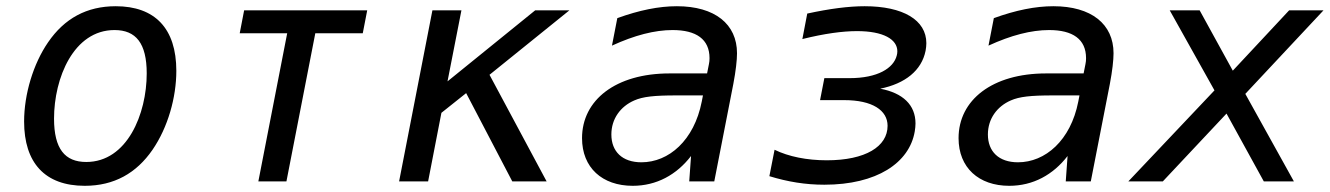

<svg xmlns="http://www.w3.org/2000/svg" viewBox="-20 -580 4254 614"><path d="M251 14.2C344.7 14.2 416 -25.9 467.8 -101.1C517.1 -172.9 543.9 -268.6 543.9 -353.5C543.9 -489.3 475.1 -560.1 350.1 -560.1C257.3 -560.1 186 -521 133.8 -444.8C86.4 -376 57.1 -278.8 57.1 -191.4C57.1 -59.6 123.5 14.2 251 14.2ZM255.9 -62C187.5 -62 152.8 -104 152.8 -200.7C152.8 -330.1 215.3 -483.9 346.2 -483.9C414.6 -483.9 449.2 -441.9 449.2 -345.2C449.2 -215.8 386.7 -62 255.9 -62Z M806.2 0H896L988.3 -473.6H1140.1L1154.3 -546.9H760.7L746.6 -473.6H898.4Z M1256.3 0H1349.1L1391.6 -219.2L1470.7 -282.2L1618.2 0H1728L1545.4 -340.8L1800.8 -546.9H1691.4L1411.1 -319.8L1455.6 -546.9H1362.8Z M2003.4 14.2C2079.6 14.2 2143.6 -21 2189.9 -81.1L2184.1 0H2264.2L2325.2 -312C2333 -353 2336.9 -387.7 2336.9 -409.7C2336.9 -502.9 2266.1 -560.1 2144.5 -560.1C2086.9 -560.1 2024.4 -547.4 1954.1 -522L1937 -434.1C2009.3 -467.3 2073.7 -483.9 2130.9 -483.9C2206.5 -483.9 2249 -454.6 2249 -394C2249 -387.7 2248.5 -380.9 2247.1 -375L2241.2 -345.2H2121.1C1949.2 -345.2 1841.3 -260.3 1841.3 -138.2C1841.3 -43.9 1905.8 14.2 2003.4 14.2ZM2031.2 -61C1969.7 -61 1935.1 -95.7 1935.1 -149.9C1935.1 -200.2 1964.4 -239.7 2008.3 -258.8C2036.1 -271 2071.3 -274.9 2144 -274.9H2228L2224.1 -254.9C2199.7 -130.9 2118.7 -61 2031.2 -61Z M2616.2 10.7C2783.7 10.7 2888.2 -59.1 2905.3 -159.7C2906.7 -168.5 2907.7 -177.2 2907.7 -185.1C2907.7 -244.6 2867.2 -282.7 2794.9 -296.4C2874.5 -312.5 2927.2 -354.5 2939.9 -417.5C2941.4 -425.8 2942.4 -434.1 2942.4 -441.9C2942.4 -516.1 2867.7 -560.1 2745.1 -560.1C2693.8 -560.1 2633.3 -552.2 2561.5 -536.6L2545.9 -455.1C2616.7 -472.7 2674.8 -480.5 2720.7 -480.5C2805.2 -480.5 2849.6 -454.1 2849.6 -416C2849.6 -411.6 2849.1 -407.2 2847.7 -402.3C2837.4 -361.8 2786.6 -330.1 2696.8 -330.1H2616.2L2602.5 -259.8H2679.7C2770 -259.8 2818.4 -227.1 2818.4 -177.7C2818.4 -111.3 2747.6 -67.4 2624 -67.4C2560.5 -67.4 2502 -79.1 2457 -101.1L2440.4 -16.6C2499.5 1.5 2555.7 10.7 2616.2 10.7Z M3207.5 14.2C3283.7 14.2 3347.7 -21 3394 -81.1L3388.2 0H3468.3L3529.3 -312C3537.1 -353 3541 -387.7 3541 -409.7C3541 -502.9 3470.2 -560.1 3348.6 -560.1C3291 -560.1 3228.5 -547.4 3158.2 -522L3141.1 -434.1C3213.4 -467.3 3277.8 -483.9 3335 -483.9C3410.6 -483.9 3453.1 -454.6 3453.1 -394C3453.1 -387.7 3452.6 -380.9 3451.2 -375L3445.3 -345.2H3325.2C3153.3 -345.2 3045.4 -260.3 3045.4 -138.2C3045.4 -43.9 3109.9 14.2 3207.5 14.2ZM3235.4 -61C3173.8 -61 3139.2 -95.7 3139.2 -149.9C3139.2 -200.2 3168.5 -239.7 3212.4 -258.8C3240.2 -271 3275.4 -274.9 3348.1 -274.9H3432.1L3428.2 -254.9C3403.8 -130.9 3322.8 -61 3235.4 -61Z M3588.4 0H3698.7L3902.3 -216.8L4021.5 0H4117.7L3962.4 -279.8L4212.4 -546.9H4102.5L3922.4 -354L3816.4 -546.9H3720.7L3863.8 -291Z"/></svg>

Font: Hack
Style: Oblique
Weight: 400
Italic angle: -12°
Monospace: yes
Designer: Christopher Simpkins
Foundry: Christopher Simpkins
Version: Version 2.010